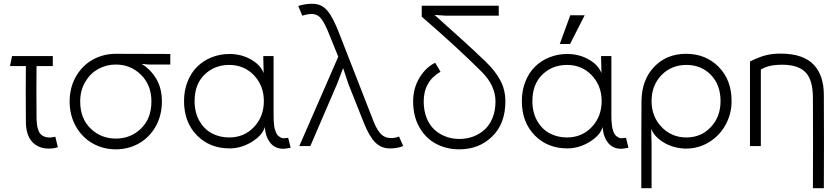

<svg xmlns="http://www.w3.org/2000/svg" viewBox="-20 -763 4373 1003"><path d="M235.8 13.2Q179.7 13.2 147.5 -22.7Q115.2 -58.6 115.2 -127.9Q113.8 -298.8 115.2 -418H32.2L43 -470.2H255.9V-418H170.9Q169.4 -285.6 170.9 -153.8Q170.9 -129.4 173.1 -112.5Q175.3 -95.7 181.6 -79.6Q188 -63.5 201.4 -54.7Q214.8 -45.9 234.9 -44.9Q247.1 -43.5 269 -48.8L282.2 5.9Q260.7 13.2 235.8 13.2Z M585 -425.8Q535.6 -425.8 493.4 -402.6Q451.2 -379.4 425 -334.7Q398.9 -290 398.9 -232.9Q398.9 -144.5 453.1 -91.8Q507.3 -39.1 585 -39.1Q663.1 -39.1 717 -91.8Q771 -144.5 771 -232.9Q771 -318.8 716.6 -372.3Q662.1 -425.8 585 -425.8ZM343.8 -232.9Q343.8 -306.2 377 -363.8Q410.2 -421.4 465.1 -451.7Q520 -481.9 585 -481.9Q790.5 -481.9 869.6 -481V-425.8H758.8L719.7 -429.2Q765.6 -401.9 795.7 -352.3Q825.7 -302.7 825.7 -232.9Q825.7 -160.6 793.5 -103Q761.2 -45.4 706.3 -14.2Q651.4 17.1 585 17.1Q518.6 17.1 463.6 -14.2Q408.7 -45.4 376.2 -103Q343.8 -160.6 343.8 -232.9Z M1177.2 -44.9Q1255.4 -44.9 1306.9 -99.6Q1358.4 -154.3 1358.4 -234.9Q1358.4 -314.9 1306.9 -369.4Q1255.4 -423.8 1177.2 -423.8Q1100.6 -423.8 1048.6 -373.3Q996.6 -322.8 996.6 -234.9Q996.6 -175.3 1021.7 -131.3Q1046.9 -87.4 1087.4 -66.2Q1127.9 -44.9 1177.2 -44.9ZM941.4 -234.9Q941.4 -290 959.7 -336.4Q978 -382.8 1009.8 -414.3Q1041.5 -445.8 1085.2 -463.4Q1128.9 -481 1179.2 -481Q1240.2 -481 1290.5 -452.6Q1340.8 -424.3 1357.4 -380.9L1355.5 -458V-470.2H1409.2V-161.1Q1409.2 -147 1409.7 -135.5Q1410.2 -124 1411.6 -111.1Q1413.1 -98.1 1415.5 -88.9Q1418 -79.6 1422.1 -70.1Q1426.3 -60.5 1431.9 -55.2Q1437.5 -49.8 1445.3 -45.2Q1453.1 -40.5 1462.9 -40.8Q1472.7 -41 1485.4 -43L1498.5 8.8Q1470.7 14.2 1460.4 14.2Q1417 14.2 1392.1 -16.8Q1367.2 -47.9 1363.3 -99.1Q1351.1 -56.2 1295.7 -22Q1240.2 12.2 1179.2 12.2Q1075.2 12.2 1008.3 -56.4Q941.4 -125 941.4 -234.9Z M2011.2 12.2Q1969.7 10.7 1939.5 -19.8Q1909.2 -50.3 1880.4 -122.1L1799.3 -326.2L1772.5 -407.2L1741.2 -325.2L1601.1 0H1543.5L1747.1 -466.8L1699.2 -585Q1677.7 -639.2 1659.4 -663.6Q1641.1 -688 1613.3 -689.9Q1591.3 -690.9 1559.1 -681.2L1538.1 -731.9Q1576.2 -744.1 1614.3 -743.2Q1660.2 -742.7 1690.2 -707.3Q1720.2 -671.9 1753.4 -585L1934.1 -122.1Q1951.2 -81.5 1970.9 -62Q1990.7 -42.5 2019 -42Q2041.5 -40.5 2064.5 -49.8L2086.4 0Q2052.2 13.7 2011.2 12.2Z M2183.1 -675.8V-732.9H2585.4V-681.2H2306.2L2250 -685.1Q2423.8 -530.8 2516.1 -441.9Q2566.4 -394 2593.3 -344Q2620.1 -293.9 2620.1 -232.9Q2620.1 -117.7 2551.5 -50.3Q2482.9 17.1 2379.4 17.1Q2312 17.1 2257.6 -12Q2203.1 -41 2170.7 -98.4Q2138.2 -155.8 2138.2 -232.9Q2138.2 -302.2 2171.4 -356.9Q2204.6 -411.6 2253.4 -435.1L2281.2 -388.2Q2193.4 -337.9 2193.4 -232.9Q2193.4 -185.5 2208.5 -147.5Q2223.6 -109.4 2249.5 -85.7Q2275.4 -62 2308.6 -49.6Q2341.8 -37.1 2379.4 -37.1Q2418 -37.1 2451.7 -49.6Q2485.4 -62 2511.7 -85.9Q2538.1 -109.9 2553.2 -147.7Q2568.4 -185.5 2568.4 -232.9Q2568.4 -315.9 2496.1 -388.2Q2369.1 -515.1 2183.1 -675.8Z M2941.9 -44.9Q3020 -44.9 3071.5 -99.6Q3123 -154.3 3123 -234.9Q3123 -314.9 3071.5 -369.4Q3020 -423.8 2941.9 -423.8Q2865.2 -423.8 2813.2 -373.3Q2761.2 -322.8 2761.2 -234.9Q2761.2 -175.3 2786.4 -131.3Q2811.5 -87.4 2852.1 -66.2Q2892.6 -44.9 2941.9 -44.9ZM2706.1 -234.9Q2706.1 -290 2724.4 -336.4Q2742.7 -382.8 2774.4 -414.3Q2806.2 -445.8 2849.9 -463.4Q2893.6 -481 2943.8 -481Q3004.9 -481 3055.2 -452.6Q3105.5 -424.3 3122.1 -380.9L3120.1 -458V-470.2H3173.8V-161.1Q3173.8 -147 3174.3 -135.5Q3174.8 -124 3176.3 -111.1Q3177.7 -98.1 3180.2 -88.9Q3182.6 -79.6 3186.8 -70.1Q3190.9 -60.5 3196.5 -55.2Q3202.1 -49.8 3210 -45.2Q3217.8 -40.5 3227.5 -40.8Q3237.3 -41 3250 -43L3263.2 8.8Q3235.4 14.2 3225.1 14.2Q3181.6 14.2 3156.7 -16.8Q3131.8 -47.9 3127.9 -99.1Q3115.7 -56.2 3060.3 -22Q3004.9 12.2 2943.8 12.2Q2839.8 12.2 2772.9 -56.4Q2706.1 -125 2706.1 -234.9ZM2904.3 -533.2 2959 -683.1H3034.2L2958 -533.2Z M3565.9 -44.9Q3642.1 -44.9 3693.1 -98.9Q3744.1 -152.8 3744.1 -234.9Q3744.1 -319.8 3693.6 -371.8Q3643.1 -423.8 3565.9 -423.8Q3487.3 -423.8 3435.5 -370.6Q3383.8 -317.4 3383.8 -234.9Q3383.8 -154.3 3436 -99.6Q3488.3 -44.9 3565.9 -44.9ZM3330.1 220.2V-7.8Q3330.1 -158.7 3331.1 -234.9Q3332.5 -346.2 3397.5 -414.1Q3462.4 -481.9 3564 -481.9Q3666.5 -481.9 3734.1 -413.8Q3801.8 -345.7 3801.8 -234.9Q3801.8 -168.5 3770.5 -111.3Q3739.3 -54.2 3684.3 -20.5Q3629.4 13.2 3564 13.2Q3527.3 13.2 3491.2 1.5Q3455.1 -10.3 3424.8 -34.2Q3394.5 -58.1 3381.8 -89.8L3383.8 -7.8V220.2Z M3954.6 0H3897.9V-441.9Q3943.8 -464.4 3978 -473.6Q4012.2 -482.9 4058.6 -482.9Q4118.7 -482.9 4162.6 -467.5Q4206.5 -452.1 4232.4 -423.3Q4258.3 -394.5 4270.8 -356.7Q4283.2 -318.8 4283.7 -271Q4285.2 -25.4 4283.7 220.2H4226.6Q4228 -17.1 4226.6 -254.9Q4226.1 -346.2 4187.7 -385.5Q4149.4 -424.8 4066.9 -424.8Q3990.7 -424.8 3954.6 -398.9Z"/></svg>

Font: Kreadon Light
Style: Regular
Weight: 300
Designer: kohakuno
Foundry: StudioGnu
Version: Version 1.000;Glyphs 3.1.2 (3151)